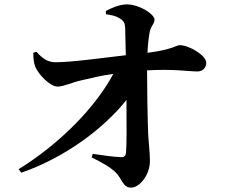

<svg xmlns="http://www.w3.org/2000/svg" viewBox="-20 -816 1040 876"><path d="M77 -28C275 -96 454 -230 557 -360C558 -251 558 -152 555 -120C554 -105 546 -98 532 -99C499 -100 451 -107 403 -114L398 -98C442 -76 478 -57 506 -31C538 -1 539 40 578 40C617 40 664 -18 664 -81C664 -123 658 -164 656 -207C653 -281 651 -413 651 -495C772 -502 840 -490 881 -490C905 -490 921 -507 921 -530C921 -563 843 -610 800 -610C784 -610 769 -590 653 -575C654 -603 657 -636 662 -665C667 -699 685 -705 685 -727C685 -750 618 -796 558 -796C525 -796 485 -778 463 -766V-751C485 -748 510 -744 529 -730C545 -720 550 -710 551 -690L554 -564C447 -552 309 -532 233 -532C197 -532 173 -550 146 -580L132 -575C132 -548 134 -530 141 -511C153 -481 207 -420 243 -421C271 -421 305 -439 353 -450C392 -459 441 -471 497 -479C417 -329 257 -163 65 -44Z"/></svg>

Font: Noto Serif JP
Style: Bold
Weight: 700
Designer: Ryoko NISHIZUKA 西塚涼子 (kana & ideographs); Frank Grießhammer (Latin, Greek & Cyrillic); Wenlong ZHANG 张文龙 (bopomofo); San
Foundry: Adobe
Version: Version 2.001;hotconv 1.1.0;makeotfexe 2.6.0